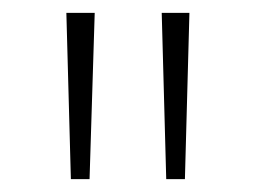

<svg xmlns="http://www.w3.org/2000/svg" viewBox="-20 -886 397 298"><path d="M90 -608 83 -866H127L119 -608ZM238 -608 231 -866H274L267 -608Z"/></svg>

Font: Noto Sans Malayalam UI SemiCondensed ExtraLight
Style: Regular
Weight: 200
Width: 4
Designer: Jelle Bosma - Monotype Design Team
Foundry: Monotype Imaging Inc.
Version: Version 2.104; ttfautohint (v1.8.4.7-5d5b)